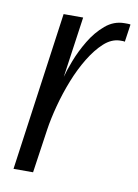

<svg xmlns="http://www.w3.org/2000/svg" viewBox="-64 -545 425 590"><g transform="rotate(10 148.0 -250.0)"><path d="M19 0 88 -495H149L122 -305Q127 -325 139.5 -357.5Q152 -390 171.5 -422.5Q191 -455 217.5 -477.5Q244 -500 277 -500Q281 -500 287 -500Q293 -500 296 -499L288 -444Q286 -445 281.5 -445Q277 -445 272 -445Q246 -444 223 -423Q200 -402 179.5 -368.5Q159 -335 143 -294.5Q127 -254 116 -212.5Q105 -171 100 -137L80 0Z"/></g></svg>

Font: Alumni Sans
Style: Italic
Weight: 400
Italic angle: -8°
Version: Version 1.016